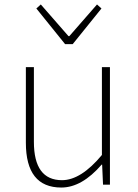

<svg xmlns="http://www.w3.org/2000/svg" viewBox="-20 -828 617 861"><path d="M96 -188V-527H132V-192Q132 -20 258 -20Q343 -20 437 -133V-527H473V0H442L438 -90H436Q347 13 255 13Q96 13 96 -188ZM143 -790 163 -808 287 -666H291L415 -808L435 -790L306 -630H272Z"/></svg>

Font: Noto Sans CJK TC Thin
Style: Regular
Weight: 250
Designer: Ryoko NISHIZUKA ???? (kana & ideographs); Paul D. Hunt (Latin, Greek & Cyrillic); Wenlong ZHANG ??? (bopomofo); Sandoll 
Foundry: Adobe Systems Incorporated
Version: Version 1.004 January 19, 2016